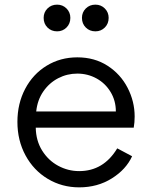

<svg xmlns="http://www.w3.org/2000/svg" viewBox="-20 -795 655 827"><path d="M55 -270Q55 -349 88.5 -412.5Q122 -476 181 -512Q240 -548 313 -548Q387 -548 443 -512Q499 -476 529.5 -417Q560 -358 560 -293Q560 -268 556 -245H134Q135 -189 161.5 -146.5Q188 -104 230.5 -81Q273 -58 321 -58Q426 -58 485 -156L549 -122Q523 -65 461.5 -26.5Q400 12 321 12Q247 12 186 -24.5Q125 -61 90 -125.5Q55 -190 55 -270ZM479 -315Q479 -361 456.5 -398.5Q434 -436 396 -457Q358 -478 313 -478Q269 -478 230.5 -458Q192 -438 166.5 -401Q141 -364 136 -315ZM168 -718Q168 -742 184.5 -758.5Q201 -775 226 -775Q250 -775 266.5 -758.5Q283 -742 283 -718Q283 -693 266.5 -676.5Q250 -660 226 -660Q201 -660 184.5 -676.5Q168 -693 168 -718ZM391 -775Q415 -775 431.5 -758.5Q448 -742 448 -718Q448 -693 431.5 -676.5Q415 -660 391 -660Q366 -660 349.5 -676.5Q333 -693 333 -718Q333 -742 349.5 -758.5Q366 -775 391 -775Z"/></svg>

Font: Evergrow Sans 
Style: Regular
Weight: 400
Foundry: 10Web
Version: Version 1.000